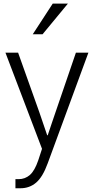

<svg xmlns="http://www.w3.org/2000/svg" viewBox="-20 -801 513 1051"><path d="M9.8 -512.7H79.1L194.3 -189.5Q216.8 -126 238.3 -60.5H241.2Q249 -85 264.2 -128.9Q279.3 -172.9 285.2 -190.4L395.5 -512.7H463.9L241.2 92.8Q213.9 168 177.7 198.7Q141.6 229.5 91.8 229.5H64.5V179.7H82Q117.2 179.7 143.6 156.7Q169.9 133.8 189.5 76.2L210 13.7ZM159.2 -613.3 268.6 -781.2H351.6L212.9 -613.3Z"/></svg>

Font: Gothic A1 Light
Style: Regular
Weight: 300
Version: Version 2.50